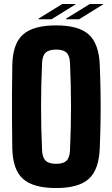

<svg xmlns="http://www.w3.org/2000/svg" viewBox="-20 -938 567 968"><path d="M263 10Q147 10 95.5 -36.5Q44 -83 42 -191Q41 -266 40.5 -333.5Q40 -401 40.5 -468Q41 -535 42 -610Q44 -717 95.5 -763.5Q147 -810 263 -810Q377 -810 428 -763.5Q479 -717 483 -610Q486 -535 487 -467.5Q488 -400 487 -333Q486 -266 483 -191Q479 -83 428 -36.5Q377 10 263 10ZM263 -112Q300 -112 316 -128.5Q332 -145 333 -183Q343 -401 333 -618Q332 -656 316 -672Q300 -688 263 -688Q226 -688 209.5 -672Q193 -656 192 -618Q182 -401 192 -183Q193 -145 209.5 -128.5Q226 -112 263 -112ZM379 -841H313V-844L433 -918H500V-916ZM174 -841V-844L294 -918H361V-916L240 -841Z"/></svg>

Font: Big Shoulders Text Black
Style: Regular
Weight: 900
Designer: Patric King
Foundry: XO Type Co
Version: Version 1.000; ttfautohint (v1.8.2)